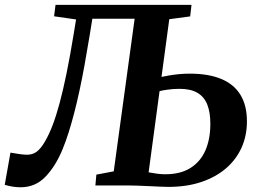

<svg xmlns="http://www.w3.org/2000/svg" viewBox="-48 -763 1065 790"><path d="M37.5 7.5Q19.5 7.5 4.2 5Q-11 2.5 -28.5 -2.5L-5 -135Q13 -132 29 -129.5Q45 -127 58 -126.5Q84 -125 102.2 -138.2Q120.5 -151.5 138 -182.5Q154.5 -211 169 -249.2Q183.5 -287.5 197.5 -339.5Q211.5 -391.5 225.8 -461Q240 -530.5 255 -622L265 -683L174.5 -696L180.5 -743H740L734.5 -695.5L648.5 -684L616.5 -446.5Q627 -449 645.8 -452.2Q664.5 -455.5 687.2 -457.8Q710 -460 732.5 -460Q810 -460 862.2 -438.2Q914.5 -416.5 941.2 -373Q968 -329.5 968 -263.5Q968 -204.5 945.8 -155.2Q923.5 -106 881.5 -70Q839.5 -34 779.8 -14Q720 6 644 6Q632.5 6 610.8 5Q589 4 563.5 2.8Q538 1.5 515 0.8Q492 0 477 0H344.5L348.5 -44.5L420 -58L506 -686H332L321 -618Q310.5 -554 300.2 -497.2Q290 -440.5 279.2 -390.8Q268.5 -341 257.2 -297.8Q246 -254.5 234.2 -217.5Q222.5 -180.5 209.5 -149Q181 -79.5 139.2 -36Q97.5 7.5 37.5 7.5ZM632 -46Q695 -46 736.2 -72.2Q777.5 -98.5 797.5 -145Q817.5 -191.5 817.5 -253.5Q817.5 -301 804.8 -333Q792 -365 764.2 -381.2Q736.5 -397.5 691 -397.5Q665.5 -397.5 642.2 -394.2Q619 -391 608.5 -388L563.5 -54Q576.5 -51.5 594.8 -48.8Q613 -46 632 -46Z"/></svg>

Font: Merriweather 28pt
Style: Bold Italic
Weight: 700
Italic angle: -7.8°
Version: Version 2.101